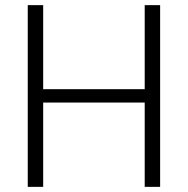

<svg xmlns="http://www.w3.org/2000/svg" viewBox="-20 -727 731 747"><path d="M88 -707H148V-380H543V-707H603V0H543V-328H148V0H88Z"/></svg>

Font: 42dot Sans Light
Style: Regular
Weight: 300
Designer: 42dot
Version: Version 1.000